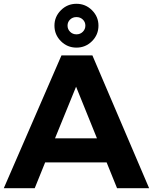

<svg xmlns="http://www.w3.org/2000/svg" viewBox="-23 -992 806 1012"><path d="M594 0 539 -136H215L160 0H-3L301 -700H464L763 0ZM267 -263H488L378 -535ZM496 -857Q496 -809 462 -775Q428 -741 380 -741Q332 -741 298 -775Q264 -809 264 -857Q264 -904 298 -938Q332 -972 380 -972Q428 -972 462 -938Q496 -904 496 -857ZM333 -857Q333 -838 346.5 -824.5Q360 -811 380 -811Q400 -811 413.5 -824.5Q427 -838 427 -857Q427 -876 413.5 -889Q400 -902 380 -902Q360 -902 346.5 -889Q333 -876 333 -857Z"/></svg>

Font: Gontserrat SemiBold
Style: Regular
Weight: 600
Designer: Julieta Ulanovsky
Foundry: Julieta Ulanovsky
Version: Version 6.001